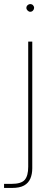

<svg xmlns="http://www.w3.org/2000/svg" viewBox="-47 -706 253 946"><path d="M-27 220V200H9Q58 200 75 180Q92 160 92 116V-501H112V123Q112 152 102.5 174Q93 196 71.5 208Q50 220 12 220ZM102 -648Q95 -648 89 -654Q83 -660 83 -667Q83 -675 89 -680.5Q95 -686 102 -686Q110 -686 115.5 -680.5Q121 -675 121 -667Q121 -660 115.5 -654Q110 -648 102 -648Z"/></svg>

Font: DM Sans 18pt Thin
Style: Regular
Weight: 250
Designer: Colophon Foundry, Jonny Pinhorn
Foundry: Colophon Foundry
Version: Version 4.004;gftools[0.9.30]